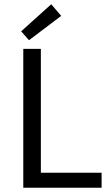

<svg xmlns="http://www.w3.org/2000/svg" viewBox="-20 -887 526 907"><path d="M90 0V-656H173V-71H460V0ZM117 -697 80 -739 222 -867 269 -812Z"/></svg>

Font: Pinyin1712
Style: Regular
Weight: 400
Version: Version 1